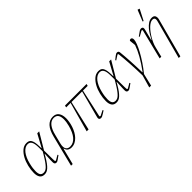

<svg xmlns="http://www.w3.org/2000/svg" viewBox="83 -1731 2905 2905"><g transform="rotate(-45 1535.5 -278.5)"><path d="M396 -251 398 -65Q399 -54 399 -43.5Q399 -33 401 -22L415 -16L494 -62L503 -49L449 -10Q430 4 420 8Q410 12 400 12Q383 12 373 1.5Q363 -9 363 -32Q363 -50 363.5 -76.5Q364 -103 366 -130L370 -207H366L347 -174Q315 -118 288 -82Q261 -46 237.5 -25Q214 -4 192.5 4Q171 12 149 12Q95 12 71 -23Q47 -58 47 -119Q47 -186 64 -257Q81 -328 112.5 -386.5Q144 -445 188 -482.5Q232 -520 286 -520Q311 -520 330.5 -513Q350 -506 363 -486.5Q376 -467 383.5 -433.5Q391 -400 392 -347L393 -304H397L508 -508H549ZM156 -17Q175 -17 194.5 -25Q214 -33 236 -55Q258 -77 284.5 -114Q311 -151 346 -210L373 -256V-306V-335Q373 -382 367 -413Q361 -444 349.5 -462Q338 -480 322.5 -487.5Q307 -495 288 -495Q258 -495 230 -478.5Q202 -462 178.5 -432Q155 -402 136 -360Q117 -318 105 -267Q93 -219 88.5 -183.5Q84 -148 84 -119Q84 -66 101.5 -41.5Q119 -17 156 -17Z M647 -293Q676 -411 727.5 -465.5Q779 -520 850 -520Q917 -520 947.5 -476Q978 -432 978 -359Q978 -325 971 -284Q964 -243 950 -201.5Q936 -160 914.5 -121.5Q893 -83 865 -53.5Q837 -24 802 -6Q767 12 725 12Q690 12 664 -5Q638 -22 629 -62H624L558 200H523ZM720 -13Q757 -13 788.5 -30Q820 -47 845.5 -77.5Q871 -108 890.5 -151Q910 -194 924 -247Q935 -291 939 -318Q943 -345 943 -369Q943 -397 938.5 -420.5Q934 -444 923 -461Q912 -478 893.5 -487.5Q875 -497 848 -497Q790 -497 748 -445.5Q706 -394 683 -297L646 -151Q629 -82 650 -47.5Q671 -13 720 -13Z M1190 -476H1094L1102 -508H1563L1555 -476H1454L1354 -24L1370 -15L1455 -58L1463 -44L1418 -15Q1392 2 1379 7Q1366 12 1353 12Q1341 12 1329.5 5Q1318 -2 1318 -20Q1318 -33 1325 -57L1436 -476H1208L1098 0H1058Z M1935 -251 1937 -65Q1938 -54 1938 -43.5Q1938 -33 1940 -22L1954 -16L2033 -62L2042 -49L1988 -10Q1969 4 1959 8Q1949 12 1939 12Q1922 12 1912 1.5Q1902 -9 1902 -32Q1902 -50 1902.5 -76.5Q1903 -103 1905 -130L1909 -207H1905L1886 -174Q1854 -118 1827 -82Q1800 -46 1776.5 -25Q1753 -4 1731.5 4Q1710 12 1688 12Q1634 12 1610 -23Q1586 -58 1586 -119Q1586 -186 1603 -257Q1620 -328 1651.5 -386.5Q1683 -445 1727 -482.5Q1771 -520 1825 -520Q1850 -520 1869.5 -513Q1889 -506 1902 -486.5Q1915 -467 1922.5 -433.5Q1930 -400 1931 -347L1932 -304H1936L2047 -508H2088ZM1695 -17Q1714 -17 1733.5 -25Q1753 -33 1775 -55Q1797 -77 1823.5 -114Q1850 -151 1885 -210L1912 -256V-306V-335Q1912 -382 1906 -413Q1900 -444 1888.5 -462Q1877 -480 1861.5 -487.5Q1846 -495 1827 -495Q1797 -495 1769 -478.5Q1741 -462 1717.5 -432Q1694 -402 1675 -360Q1656 -318 1644 -267Q1632 -219 1627.5 -183.5Q1623 -148 1623 -119Q1623 -66 1640.5 -41.5Q1658 -17 1695 -17Z M2254 0Q2251 -137 2243 -263.5Q2235 -390 2224 -486L2210 -493L2133 -443L2124 -456L2177 -498Q2193 -511 2203.5 -515.5Q2214 -520 2225 -520Q2239 -520 2248 -513Q2257 -506 2259 -488Q2264 -444 2268 -391Q2272 -338 2275.5 -279.5Q2279 -221 2281 -159Q2283 -97 2285 -36H2290Q2369 -144 2420 -234.5Q2471 -325 2499 -406L2489 -506Q2497 -520 2516 -520Q2530 -520 2538.5 -509Q2547 -498 2547 -477Q2547 -448 2527.5 -396.5Q2508 -345 2473 -280Q2438 -215 2389.5 -142.5Q2341 -70 2284 0L2236 200H2197Z M2740 -484 2724 -493 2637 -444 2629 -456 2688 -498Q2706 -512 2717 -516Q2728 -520 2739 -520Q2751 -520 2762 -513.5Q2773 -507 2773 -489Q2773 -483 2772 -476Q2771 -469 2768 -457L2725 -288L2731 -287Q2747 -320 2771 -360.5Q2795 -401 2825 -436.5Q2855 -472 2890.5 -496Q2926 -520 2966 -520Q3003 -520 3018 -502.5Q3033 -485 3033 -457Q3033 -439 3027 -418L2862 200H2827L2992 -415Q2996 -429 2997 -437.5Q2998 -446 2998 -453Q2998 -492 2954 -492Q2931 -492 2905 -477Q2879 -462 2853.5 -437Q2828 -412 2803 -378.5Q2778 -345 2757 -309Q2736 -273 2719.5 -235.5Q2703 -198 2695 -164L2654 0H2619ZM2903 -757 2937 -746 2847 -571 2831 -577Z"/></g></svg>

Font: IBM Plex Serif ExtLt
Style: Italic
Weight: 200
Italic angle: -14°
Designer: Mike Abbink, Paul van der Laan, Pieter van Rosmalen
Foundry: Bold Monday
Version: Version 3.001